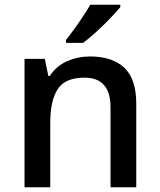

<svg xmlns="http://www.w3.org/2000/svg" viewBox="-20 -786 671 806"><path d="M358 -549Q451 -549 501.5 -502Q552 -455 552 -351V0H444V-335Q444 -460 335 -460Q253 -460 222 -411.5Q191 -363 191 -271V0H83V-539H168L183 -467H189Q216 -509 261.5 -529Q307 -549 358 -549ZM485 -756Q470 -738 442.5 -709Q415 -680 384 -652Q353 -624 329 -606H257V-618Q272 -637 291 -663Q310 -689 328 -716.5Q346 -744 359 -766H485Z"/></svg>

Font: Noto Sans Sora Sompeng Medium
Style: Regular
Weight: 500
Designer: Monotype Design Team. David Williams.
Foundry: Monotype Imaging Inc.
Version: Version 2.101; ttfautohint (v1.8.4.7-5d5b)